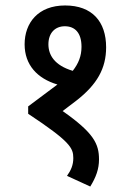

<svg xmlns="http://www.w3.org/2000/svg" viewBox="-20 -652 465 702"><path d="M218 -632C119 -632 70 -568 70 -490C70 -415 116 -365 190 -343L83 -263V-236C237 -134 248 -111 248 -74C248 -49 240 -30 225 -9L310 30C331 -4 342 -34 342 -69C342 -126 323 -166 209 -246L259 -284C335 -343 368 -402 368 -479C368 -573 317 -632 218 -632ZM157 -490C157 -531 181 -556 217 -556C254 -556 278 -532 278 -481C278 -447 267 -420 246 -393C179 -413 157 -451 157 -490Z"/></svg>

Font: Noto Sans Devanagari ExtraCondensed Medium
Style: Regular
Weight: 500
Width: 2
Designer: Jelle Bosma - Monotype Design Team
Foundry: Monotype Imaging Inc.
Version: Version 2.004